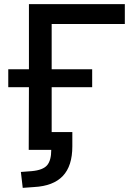

<svg xmlns="http://www.w3.org/2000/svg" viewBox="-20 -725 651 929"><path d="M90 184 81 107 134 103Q188 98 208 74.5Q228 51 228 0H119L120 -303H20V-390H120V-705H584V-609H230V-390H426V-303H230V-86H330V-17Q330 78 284 126.5Q238 175 145 180Z"/></svg>

Font: Nunito Sans 8pt SemiBold
Style: Regular
Weight: 600
Version: Version 3.101;gftools[0.9.27]